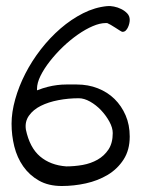

<svg xmlns="http://www.w3.org/2000/svg" viewBox="-20 -620 480 641"><path d="M18.6 -207Q18.6 -245.1 30.8 -288.6Q43 -332 64.5 -374Q85.9 -416 116.2 -455.1Q146.5 -494.1 182.1 -524.9Q217.8 -555.7 257.3 -575.7Q296.9 -595.7 337.9 -599.6Q347.7 -600.6 360.4 -598.1Q373 -595.7 384.8 -589.8Q396.5 -584 404.8 -575.2Q413.1 -566.4 413.1 -553.7Q413.1 -547.9 411.6 -541.5Q410.2 -535.2 407.2 -528.8Q404.3 -522.5 399.9 -518.1Q395.5 -513.7 388.7 -513.7Q386.7 -513.7 379.9 -518.1Q373 -522.5 364.7 -527.8Q356.4 -533.2 349.6 -537.1Q341.8 -541 337.9 -543H333Q313.5 -543 289.6 -532.7Q265.6 -522.5 239.7 -504.4Q213.9 -486.3 189.9 -463.4Q166 -440.4 146.5 -415.5Q127 -390.6 115.2 -366.7Q103.5 -342.8 103.5 -323.2V-318.4Q124 -326.2 139.6 -330.1Q155.3 -334 170.4 -335.9Q185.5 -337.9 201.2 -337.9Q216.8 -337.9 236.3 -337.9Q274.4 -337.9 306.6 -325.2Q338.9 -312.5 362.3 -289.6Q385.7 -266.6 399.4 -234.9Q413.1 -203.1 413.1 -164.1Q413.1 -119.1 392.6 -87.4Q372.1 -55.7 339.4 -36.1Q306.6 -16.6 266.6 -7.8Q226.6 1 186.5 1Q141.6 1 109.9 -17.1Q78.1 -35.2 57.6 -64.5Q37.1 -93.8 27.8 -130.9Q18.6 -168 18.6 -207ZM66.4 -187.5Q79.1 -127 113.8 -97.7Q148.4 -68.4 201.2 -64.5Q228.5 -64.5 255.9 -69.3Q283.2 -74.2 305.7 -86.9Q328.1 -99.6 342.3 -121.1Q356.4 -142.6 356.4 -175.8Q356.4 -193.4 345.2 -213.9Q334 -234.4 317.4 -252Q300.8 -269.5 280.8 -280.8Q260.7 -292 243.2 -292Q208 -292 174.8 -285.6Q141.6 -279.3 116.2 -266.6Q90.8 -253.9 76.7 -233.9Q62.5 -213.9 66.4 -187.5Z"/></svg>

Font: Indie Flower
Style: Regular
Weight: 400
Designer: Kimberly Geswein
Foundry: Kimberly Geswein
Version: Version 1.001 2010